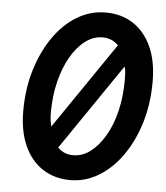

<svg xmlns="http://www.w3.org/2000/svg" viewBox="-52 -756 704 813"><g transform="rotate(5 300.0 -350.0)"><path d="M276 10Q210 10 159.5 -22.5Q109 -55 81 -116.5Q53 -178 53 -265Q53 -359 77.5 -439.5Q102 -520 144.5 -581Q187 -642 243.5 -676Q300 -710 365 -710Q432 -710 482 -677.5Q532 -645 560 -583.5Q588 -522 588 -435Q588 -341 563.5 -260.5Q539 -180 496 -119Q453 -58 396.5 -24Q340 10 276 10ZM279 -96Q319 -96 353 -122Q387 -148 414 -194Q441 -240 455.5 -301.5Q470 -363 470 -433Q470 -450 469 -464Q468 -478 464 -489L214 -123Q240 -96 279 -96ZM177 -209 428 -576Q401 -604 361 -604Q322 -604 287.5 -578Q253 -552 226.5 -506Q200 -460 185 -399Q170 -338 170 -267Q170 -249 172 -235Q174 -221 177 -209Z"/></g></svg>

Font: Red Hat Mono SemiBold
Style: Italic
Weight: 600
Italic angle: -12°
Monospace: yes
Designer: Pentagram, MCKL
Foundry: MCKL
Version: Version 1.030